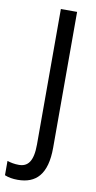

<svg xmlns="http://www.w3.org/2000/svg" viewBox="-158 -756 496 990"><g transform="rotate(10 90.5 -261.0)"><path d="M10 192C106 192 162 137 162 -3V-714H77V-5C77 85 49 115 3 115C-20 115 -40 111 -58 105V180C-39 188 -16 192 10 192Z"/></g></svg>

Font: Noto Sans Sinhala Condensed
Style: Regular
Weight: 400
Width: 3
Designer: Jelle Bosma - Monotype Design Team
Foundry: Monotype Imaging Inc.
Version: Version 2.006